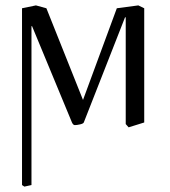

<svg xmlns="http://www.w3.org/2000/svg" viewBox="-20 -462 633 715"><path d="M448.2 0V-397L445.8 -397.9L292 -5.9Q290 -1.5 278.1 1.2Q266.1 3.9 258.8 3.9Q252.4 3.9 248 -5.9L99.1 -365.2L97.2 -363.8V227.1L70.8 232.9L62 227.1V-431.2L113.8 -441.9L152.8 -431.2L289.1 -89.8L415 -431.2L495.1 -441.9L517.1 -431.2V-5.9L459 12.2Z"/></svg>

Font: Linux Libertine Display G
Style: Regular
Weight: 400
Designer: Philipp H. Poll
Foundry: Philipp H. Poll
Version: Version 5.0.9